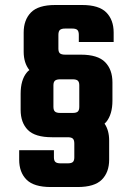

<svg xmlns="http://www.w3.org/2000/svg" viewBox="-20 -689 537 772"><path d="M57.1 -85H196.8V-56.2Q196.8 -43 202.9 -37.6Q209 -32.2 224.1 -32.2H252Q267.1 -32.2 272.9 -37.6Q278.8 -43 278.8 -56.2V-111.8Q278.8 -126 272.9 -131.6Q267.1 -137.2 252 -137.2H189Q121.1 -137.2 92 -166.5Q63 -195.8 63 -247.1V-312Q63 -367.2 87.4 -397Q91.8 -402.8 98.1 -407.2Q75.2 -436 75.2 -481V-558.1Q75.2 -608.9 104.5 -638.9Q133.8 -668.9 202.1 -668.9H310.1Q377.9 -668.9 407.5 -638.9Q437 -608.9 437 -558.1V-520H296.9V-548.8Q296.9 -563 291 -568.6Q285.2 -574.2 270 -574.2H242.2Q227.1 -574.2 220.9 -568.6Q214.8 -563 214.8 -548.8V-493.2Q214.8 -480 220.9 -474.6Q227.1 -469.2 242.2 -469.2H305.2Q373 -469.2 402.6 -439.2Q432.1 -409.2 432.1 -357.9V-284.2Q432.1 -229.5 407.2 -198.7Q404.3 -195.3 400.4 -191.9Q418.9 -165 418.9 -124V-46.9Q418.9 3.9 389.4 33.4Q359.9 63 292 63H184.1Q116.2 63 86.7 33.4Q57.1 3.9 57.1 -46.9ZM194.8 -259.8Q194.8 -246.1 200.9 -240.5Q207 -234.9 222.2 -234.9H272Q287.1 -234.9 293 -240.5Q298.8 -246.1 298.8 -259.8V-346.2Q298.8 -358.9 293 -364.5Q287.1 -370.1 272 -370.1H222.2Q207 -370.1 200.9 -364.5Q194.8 -358.9 194.8 -346.2Z"/></svg>

Font: Akaash Gobhi
Style: Regular
Weight: 400
Designer: Kulbir Singh Thind, MD
Foundry: Punjab Online
Version: Version 1.200